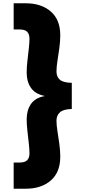

<svg xmlns="http://www.w3.org/2000/svg" viewBox="-20 -925 532 1166"><path d="M416 -263Q365 -262 344 -243Q323 -224 323 -192Q323 -165 329 -127.5Q335 -90 340.5 -50Q346 -10 346 27Q346 121 288.5 171Q231 221 137 221H63V62H99Q132 62 145.5 47.5Q159 33 159 7Q159 -17 155 -53.5Q151 -90 146.5 -129.5Q142 -169 142 -200Q142 -256 168 -293.5Q194 -331 249 -341V-343Q194 -354 168 -391.5Q142 -429 142 -484Q142 -516 146.5 -555Q151 -594 155 -630.5Q159 -667 159 -690Q159 -717 145.5 -731.5Q132 -746 99 -746H63V-905H137Q231 -905 288.5 -855Q346 -805 346 -711Q346 -675 340.5 -634.5Q335 -594 329 -556.5Q323 -519 323 -491Q323 -458 344 -440.5Q365 -423 416 -422Z"/></svg>

Font: Parkinsans Light ExtraBold
Style: Regular
Weight: 800
Version: Version 1.000